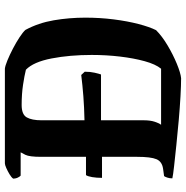

<svg xmlns="http://www.w3.org/2000/svg" viewBox="-8 -736 744 767"><g transform="rotate(-90 363.5 -352.0)"><path d="M435 0Q407 0 362.5 -2.5Q318 -5 267 -9.5Q216 -14 168 -19Q120 -24 84 -28Q48 -32 35 -35Q35 -46 38 -55Q41 -64 44 -68L73 -72Q102 -76 111.5 -98.5Q121 -121 121 -176V-316H37Q37 -338 40 -355.5Q43 -373 48 -380H121V-560Q121 -606 129 -622Q137 -638 139 -641H46Q43 -643 38.5 -651.5Q34 -660 34 -671Q39 -678 51.5 -685.5Q64 -693 76.5 -698.5Q89 -704 95 -704H473Q484 -703 506 -694Q528 -685 553 -672Q578 -659 598.5 -645.5Q619 -632 628 -622Q656 -570 666.5 -508.5Q677 -447 677 -383Q677 -324 670 -269Q663 -214 651.5 -170Q640 -126 627 -100Q603 -76 566 -54Q529 -32 492.5 -17Q456 -2 435 0ZM249 -80H473Q491 -102 503 -145.5Q515 -189 521.5 -244Q528 -299 528 -357Q528 -445 514 -517.5Q500 -590 469 -620Q445 -626 408.5 -631.5Q372 -637 328 -637Q290 -637 278.5 -616.5Q267 -596 267 -558V-386Q318 -387 363 -390.5Q408 -394 448 -399L461 -385Q461 -363 457 -345.5Q453 -328 450 -320H267V-149Q267 -123 261 -105Q255 -87 249 -80Z"/></g></svg>

Font: Texturina 72pt ExtraBold
Style: Regular
Weight: 800
Designer: Guillermo Torres Carreño
Foundry: Omnibus-Type
Version: Version 1.002; ttfautohint (v1.8.3)